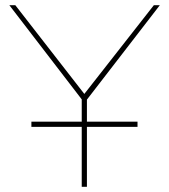

<svg xmlns="http://www.w3.org/2000/svg" viewBox="-20 -720 652 740"><path d="M295 0H315V-231H510V-251H315V-336L596 -700H573L305 -358L39 -700H16L295 -337V-251H101V-231H295Z"/></svg>

Font: Chess Sans Thin
Style: Regular
Weight: 100
Designer: Wolf Bōese
Foundry: Wolf Bōese
Version: Version 7.223;Glyphs 3.3 (3306)